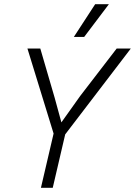

<svg xmlns="http://www.w3.org/2000/svg" viewBox="-20 -890 640 910"><path d="M174 0 234 -257 110 -660H171L239 -427L271 -310L360 -435L533 -660H600L289 -253L230 0ZM431 -870H496L379 -715H330Z"/></svg>

Font: Kantumruy Pro Light
Style: Italic
Weight: 300
Italic angle: -13°
Version: Version 1.002